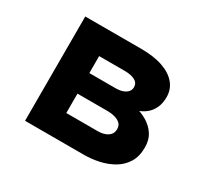

<svg xmlns="http://www.w3.org/2000/svg" viewBox="-141 -908 1193 1116"><g transform="rotate(30 455.0 -350.0)"><path d="M137 0V-700H511Q599 -700 658.5 -679Q718 -658 749.5 -620Q781 -582 781 -530Q781 -469 748.5 -428Q716 -387 651 -371L653 -390Q697 -380 735 -357Q773 -334 795.5 -299Q818 -264 818 -214Q818 -153 792.5 -112Q767 -71 725 -46.5Q683 -22 633 -11Q583 0 532 0ZM322 -159H532Q559 -159 580 -166.5Q601 -174 613 -188.5Q625 -203 625 -225Q625 -250 610 -263.5Q595 -277 572 -283Q549 -289 527 -289H322ZM322 -427H496Q525 -427 545 -434Q565 -441 576.5 -454Q588 -467 588 -485Q588 -514 562 -527.5Q536 -541 493 -541H322Z"/></g></svg>

Font: Lexend Mega ExtraBold
Style: Regular
Weight: 800
Designer: Bonnie Shaver-Troup, Thomas Jockin
Foundry: Lexend
Version: Version 1.007